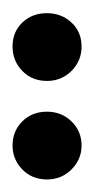

<svg xmlns="http://www.w3.org/2000/svg" viewBox="58 -627 150 306"><g transform="rotate(-90 133.0 -474.0)"><path d="M0 -474Q0 -498 16 -513.5Q32 -529 54 -529Q77 -529 92.5 -513.5Q108 -498 108 -474Q108 -451 92.5 -435Q77 -419 54 -419Q32 -419 16 -435Q0 -451 0 -474ZM157 -474Q157 -498 173 -513.5Q189 -529 212 -529Q235 -529 250 -513.5Q265 -498 265 -474Q265 -451 250 -435Q235 -419 212 -419Q189 -419 173 -435Q157 -451 157 -474Z"/></g></svg>

Font: Zain
Style: Bold
Weight: 700
Designer: Zain,Boutros
Foundry: Mobile Telecommunications Company (Zain), 2024
Version: Version 1.50; ttfautohint (v1.8.4)